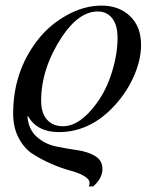

<svg xmlns="http://www.w3.org/2000/svg" viewBox="-20 -461 556 686"><path d="M313 205H297Q300 199 300 193Q300 179 280 167.5Q260 156 229.5 148Q199 140 163.5 124.5Q128 109 97.5 89.5Q67 70 47 32.5Q27 -5 27 -55Q27 -204 113 -316Q154 -370 216.5 -405.5Q279 -441 343 -441Q405 -441 444.5 -403.5Q484 -366 484 -301Q484 -244 455.5 -182.5Q427 -121 378 -72Q295 11 190 11Q113 11 80 -46L78 -45Q82 2 111.5 28Q141 54 179.5 62Q218 70 256 75.5Q294 81 320 96.5Q346 112 346 143Q346 176 313 205ZM400 -326Q400 -371 381 -395.5Q362 -420 329 -420Q262 -420 201 -329Q127 -216 127 -101Q127 -57 148 -33.5Q169 -10 205 -10Q266 -10 326 -93Q360 -139 380 -203.5Q400 -268 400 -326Z"/></svg>

Font: STIX
Style: Italic
Weight: 400
Italic angle: -16.33°
Designer: MicroPress Inc., with final additions and corrections provided by Coen Hoffman, Elsevier (retired)
Version: Version 1.1.1